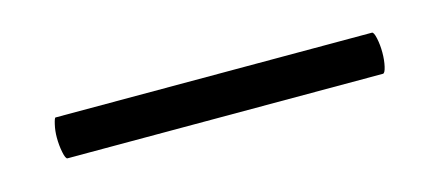

<svg xmlns="http://www.w3.org/2000/svg" viewBox="-23 -40 445 194"><g transform="rotate(-15 199.0 56.5)"><path d="M29 55Q29 48 30.5 41.5Q32 35 33 35H364Q366 35 367.5 42Q369 49 369 57Q369 65 367.5 71.5Q366 78 364 78H34Q32 78 30.5 70.5Q29 63 29 55Z"/></g></svg>

Font: Cormorant Infant Medium
Style: Regular
Weight: 500
Designer: Christian Thalmann (Catharsis Fonts)
Foundry: Catharsis Fonts
Version: Version 4.000